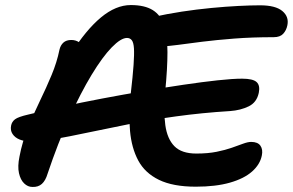

<svg xmlns="http://www.w3.org/2000/svg" viewBox="-20 -731 1157 759"><path d="M108 8Q90 8 75.5 -6Q61 -20 55 -46.5Q49 -73 57 -112Q68 -170 90 -224.5Q112 -279 137.5 -331.5Q163 -384 184 -434.5Q205 -485 215 -534Q219 -552 230.5 -562.5Q242 -573 262 -573Q280 -573 294 -563Q308 -553 324 -531L260 -518Q320 -613 379 -662Q438 -711 497 -711Q552 -711 584 -691Q616 -671 629 -630Q642 -589 642 -524.5Q642 -460 633 -369Q626 -291 633.5 -236.5Q641 -182 669.5 -153Q698 -124 756 -124Q802 -124 836.5 -131Q871 -138 896.5 -147Q922 -156 941 -163Q960 -170 973 -170Q999 -170 1009.5 -155Q1020 -140 1015 -116Q1008 -81 976.5 -53Q945 -25 889 -9Q833 7 754 7Q664 7 608.5 -20Q553 -47 526.5 -96.5Q500 -146 494 -213.5Q488 -281 497 -362Q505 -431 508 -474Q511 -517 509.5 -540Q508 -563 501 -572Q494 -581 482 -581Q458 -581 421.5 -543.5Q385 -506 342 -435Q299 -364 254 -265Q209 -166 168 -44Q160 -17 145.5 -4Q131 9 108 8ZM100 -172Q76 -172 57.5 -179.5Q39 -187 29.5 -201.5Q20 -216 24 -235Q27 -250 39.5 -259.5Q52 -269 91 -278Q152 -293 227 -309.5Q302 -326 384 -341.5Q466 -357 548.5 -371Q631 -385 705.5 -396Q780 -407 840 -413.5Q900 -420 937 -420Q980 -420 994.5 -406.5Q1009 -393 1003 -364Q995 -326 963 -310.5Q931 -295 890 -292Q778 -285 676.5 -271Q575 -257 486.5 -239.5Q398 -222 325 -206.5Q252 -191 195 -181Q138 -171 100 -172ZM620 -548Q572 -548 551 -568.5Q530 -589 535 -618Q538 -634 547.5 -645.5Q557 -657 584 -663Q639 -676 698.5 -685Q758 -694 815.5 -699.5Q873 -705 922.5 -707.5Q972 -710 1008 -710Q1069 -710 1096 -687.5Q1123 -665 1116 -631Q1112 -611 1099.5 -597.5Q1087 -584 1062 -584Q977 -584 906 -578.5Q835 -573 779 -566Q723 -559 683 -553.5Q643 -548 620 -548Z"/></svg>

Font: Shantell Sans Light SemiBold
Style: Italic
Weight: 600
Italic angle: -11°
Version: Version 1.011;[c5ecc13dd]